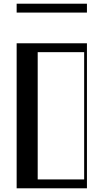

<svg xmlns="http://www.w3.org/2000/svg" viewBox="-20 -1018 560 1038"><path d="M70 -784H450V0H70ZM435 -48V-736H183.8V-48ZM70 -998H450V-950H70Z"/></svg>

Font: Facade Sud
Style: Regular
Weight: 100
Designer: Éléonore Fines
Foundry: Velvetyne Type Foundry
Version: Version 1.001;Glyphs 3.2 (3202)